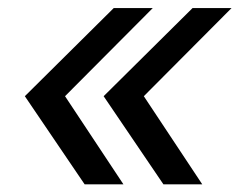

<svg xmlns="http://www.w3.org/2000/svg" viewBox="-20 -534 602 483"><path d="M192.9 -70.3 42.5 -292 266.1 -513.7H364.3L143.6 -292L290.5 -70.3ZM391.1 -70.3 240.7 -292 464.4 -513.7H562.5L341.8 -292L488.8 -70.3Z"/></svg>

Font: Inter 24pt
Style: Italic
Weight: 400
Italic angle: -9.3988°
Designer: Rasmus Andersson
Foundry: rsms
Version: Version 4.001;git-66647c0bb